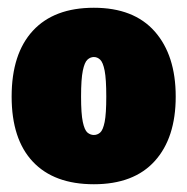

<svg xmlns="http://www.w3.org/2000/svg" viewBox="-20 -771 483 495"><path d="M222 -296Q119.5 -296 64.8 -354Q10 -412 10 -522Q10 -632.5 64.8 -691.8Q119.5 -751 222 -751Q325 -751 379 -689.8Q433 -628.5 433 -522Q433 -415.5 379 -355.8Q325 -296 222 -296ZM222 -423Q231 -423 238.2 -429.2Q245.5 -435.5 249.8 -456.5Q254 -477.5 254 -522Q254 -567 249.8 -588.8Q245.5 -610.5 238.2 -617.2Q231 -624 222 -624Q213 -624 205.5 -617.2Q198 -610.5 193.5 -588.8Q189 -567 189 -522Q189 -477.5 193.5 -456.5Q198 -435.5 205.5 -429.2Q213 -423 222 -423Z"/></svg>

Font: Encode Sans Condensed Black
Style: Regular
Weight: 900
Width: 3
Designer: Multiple Designers
Foundry: Impallari Type
Version: Version 3.000; ttfautohint (v1.8.3) -l 8 -r 50 -G 200 -x 14 